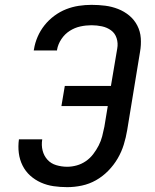

<svg xmlns="http://www.w3.org/2000/svg" viewBox="-20 -763 640 791"><path d="M257 8Q228 8 200.5 4Q173 0 148.5 -11Q124 -22 104.5 -39.5Q85 -57 73 -81Q61 -105 57.5 -132.5Q54 -160 58 -189H154Q150 -165 155.5 -143Q161 -121 175.5 -105Q190 -89 212 -82.5Q234 -76 257 -76Q276 -76 296 -81.5Q316 -87 333.5 -99Q351 -111 364 -128Q377 -145 386.5 -163.5Q396 -182 401 -201.5Q406 -221 410 -241L424 -326H233L247 -409H437L463 -563Q467 -585 460.5 -605.5Q454 -626 437.5 -638Q421 -650 400 -654.5Q379 -659 357 -659Q334 -659 311 -654Q288 -649 267.5 -636Q247 -623 233 -602Q219 -581 215 -558Q215 -557 215 -556.5Q215 -556 215 -555H119Q119 -557 119.5 -558Q120 -559 120 -560Q124 -586 135 -611.5Q146 -637 163.5 -659Q181 -681 204 -698Q227 -715 252.5 -725Q278 -735 304.5 -739Q331 -743 357 -743Q386 -743 413.5 -739.5Q441 -736 466.5 -726Q492 -716 512.5 -699Q533 -682 545.5 -658Q558 -634 560 -606Q562 -578 557 -550L504 -227Q499 -197 490 -167.5Q481 -138 465 -110.5Q449 -83 426 -59.5Q403 -36 375.5 -20.5Q348 -5 317.5 1.5Q287 8 257 8Z"/></svg>

Font: Iosevka SS04 Md Ex Obl
Style: Regular
Weight: 500
Width: 7
Italic angle: -9°
Monospace: yes
Designer: Belleve Invis
Foundry: Belleve Invis
Version: Version 19.0.0; ttfautohint (v1.8.4)